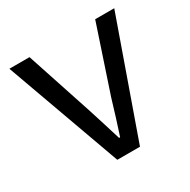

<svg xmlns="http://www.w3.org/2000/svg" viewBox="-128 -664 777 785"><g transform="rotate(-30 260.5 -271.5)"><path d="M209 0 13 -543H108L210 -234Q223 -194 235.5 -153.5Q248 -113 260 -74H265Q278 -113 290.5 -153.5Q303 -194 315 -234L418 -543H508L316 0Z"/></g></svg>

Font: Noto Sans HK Thin
Style: Regular
Weight: 400
Version: Version 2.004-H2;hotconv 1.0.118;makeotfexe 2.5.65603